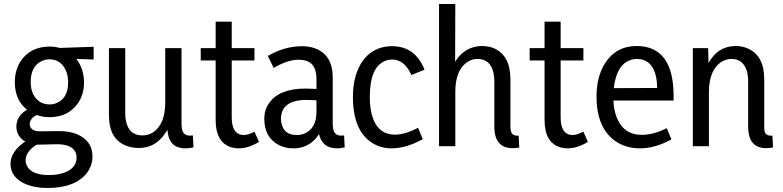

<svg xmlns="http://www.w3.org/2000/svg" viewBox="-20 -728 3897 956"><path d="M227.5 -208Q172.9 -208 146.5 -256.8Q132.8 -283.2 132.8 -318.4Q132.8 -398.4 187.5 -423.8Q206.1 -432.6 225.6 -432.6Q280.3 -432.6 305.7 -381.8Q319.3 -354.5 319.3 -318.4Q319.3 -240.2 263.7 -215.8Q247.1 -208 227.5 -208ZM227.5 -496.1Q134.8 -496.1 85.9 -427.7Q53.7 -381.8 53.7 -317.4Q54.7 -229.5 114.3 -181.6Q61.5 -150.4 61.5 -96.7Q62.5 -48.8 105.5 -23.4Q33.2 26.4 32.2 85.9Q32.2 159.2 114.3 191.4Q159.2 208 215.8 208Q353.5 208 412.1 133.8Q440.4 96.7 440.4 50.8Q440.4 -24.4 368.2 -57.6Q327.1 -76.2 269.5 -75.2L179.7 -74.2Q137.7 -73.2 128.9 -101.6Q127.9 -106.4 127.9 -111.3Q129.9 -139.6 163.1 -155.3Q194.3 -144.5 226.6 -144.5Q316.4 -144.5 365.2 -210Q398.4 -254.9 398.4 -318.4Q397.5 -385.7 360.4 -434.6L446.3 -431.6V-495.1L277.3 -489.3Q254.9 -496.1 227.5 -496.1ZM223.6 143.6Q134.8 143.6 113.3 95.7Q107.4 83 107.4 70.3Q108.4 25.4 163.1 -7.8H174.8L261.7 -9.8Q338.9 -10.7 357.4 33.2Q361.3 43.9 361.3 55.7Q361.3 113.3 291 134.8Q260.7 143.6 223.6 143.6Z M904.3 10.7Q919.9 10.7 943.4 5.9L940.4 -53.7Q934.6 -52.7 925.8 -52.7Q891.6 -52.7 885.7 -87.9Q883.8 -99.6 883.8 -114.3V-488.3H802.7V-218.8Q802.7 -108.4 741.2 -68.4Q716.8 -53.7 689.5 -53.7Q622.1 -53.7 607.4 -125Q603.5 -143.6 603.5 -163.1V-488.3H522.5V-154.3Q522.5 -32.2 612.3 -1Q639.6 8.8 671.9 8.8Q754.9 8.8 803.7 -66.4Q809.6 -74.2 813.5 -82Q819.3 2 887.7 9.8Q895.5 10.7 904.3 10.7Z M1269.5 -21.5 1247.1 -72.3Q1214.8 -55.7 1193.4 -55.7Q1142.6 -55.7 1134.8 -122.1Q1133.8 -132.8 1133.8 -142.6V-426.8H1247.1V-488.3H1133.8V-620.1H1053.7V-488.3H979.5V-426.8H1053.7V-130.9Q1053.7 -17.6 1132.8 5.9Q1150.4 10.7 1169.9 10.7Q1218.8 9.8 1269.5 -21.5Z M1657.2 10.7Q1675.8 10.7 1696.3 5.9L1693.4 -53.7Q1687.5 -52.7 1678.7 -52.7Q1644.5 -52.7 1638.7 -87.9Q1636.7 -99.6 1636.7 -114.3V-342.8Q1636.7 -454.1 1548.8 -487.3Q1518.6 -498 1482.4 -498Q1394.5 -497.1 1313.5 -449.2L1342.8 -389.6Q1412.1 -430.7 1467.8 -430.7Q1546.9 -430.7 1554.7 -354.5Q1555.7 -346.7 1555.7 -338.9V-285.2Q1518.6 -287.1 1502 -287.1Q1370.1 -287.1 1319.3 -213.9Q1295.9 -179.7 1295.9 -137.7Q1295.9 -43.9 1368.2 -5.9Q1400.4 10.7 1440.4 10.7Q1509.8 10.7 1554.7 -41Q1562.5 -50.8 1568.4 -60.5Q1584 9.8 1657.2 10.7ZM1458 -55.7Q1393.6 -55.7 1381.8 -113.3Q1378.9 -125 1378.9 -137.7Q1380.9 -229.5 1504.9 -230.5Q1525.4 -230.5 1555.7 -228.5V-170.9Q1555.7 -87.9 1495.1 -62.5Q1477.5 -55.7 1458 -55.7Z M2085 -35.2 2061.5 -91.8Q1996.1 -57.6 1947.3 -57.6Q1853.5 -57.6 1829.1 -167Q1821.3 -201.2 1821.3 -244.1Q1821.3 -392.6 1895.5 -423.8Q1913.1 -431.6 1932.6 -431.6Q1995.1 -430.7 2028.3 -354.5L2093.8 -380.9Q2047.9 -497.1 1933.6 -498Q1826.2 -498 1772.5 -403.3Q1737.3 -337.9 1737.3 -245.1Q1737.3 -79.1 1831.1 -17.6Q1875 10.7 1930.7 10.7Q2004.9 9.8 2085 -35.2Z M2562.5 -52.7Q2528.3 -49.8 2523.4 -78.1Q2521.5 -86.9 2521.5 -99.6V-332Q2521.5 -451.2 2440.4 -487.3Q2413.1 -499 2379.9 -499Q2294.9 -498 2246.1 -420.9L2247.1 -708H2166V0H2247.1V-270.5Q2247.1 -381.8 2309.6 -420.9Q2332 -434.6 2357.4 -434.6Q2419.9 -434.6 2436.5 -368.2Q2441.4 -347.7 2441.4 -325.2V-93.8Q2443.4 27.3 2565.4 6.8Z M2907.2 -21.5 2884.8 -72.3Q2852.5 -55.7 2831.1 -55.7Q2780.3 -55.7 2772.5 -122.1Q2771.5 -132.8 2771.5 -142.6V-426.8H2884.8V-488.3H2771.5V-620.1H2691.4V-488.3H2617.2V-426.8H2691.4V-130.9Q2691.4 -17.6 2770.5 5.9Q2788.1 10.7 2807.6 10.7Q2856.4 9.8 2907.2 -21.5Z M3323.2 -34.2 3299.8 -89.8Q3234.4 -56.6 3175.8 -56.6Q3084 -56.6 3049.8 -145.5Q3036.1 -181.6 3034.2 -227.5H3334V-254.9Q3332 -498 3150.4 -499Q3046.9 -499 2991.2 -411.1Q2950.2 -344.7 2950.2 -247.1Q2950.2 -88.9 3046.9 -23.4Q3098.6 10.7 3167 10.7Q3245.1 9.8 3323.2 -34.2ZM3150.4 -434.6Q3227.5 -434.6 3247.1 -343.8Q3252 -318.4 3252 -290L3036.1 -289.1Q3049.8 -407.2 3121.1 -429.7Q3135.7 -434.6 3150.4 -434.6Z M3826.2 -52.7Q3793 -49.8 3787.1 -74.2Q3785.2 -85 3785.2 -99.6V-334Q3785.2 -449.2 3706.1 -485.4Q3677.7 -499 3642.6 -499Q3553.7 -498 3507.8 -414.1L3505.9 -488.3H3429.7V0H3509.8V-267.6Q3509.8 -379.9 3572.3 -419.9Q3595.7 -434.6 3622.1 -434.6Q3682.6 -434.6 3700.2 -369.1Q3705.1 -348.6 3705.1 -324.2V-93.8Q3707 8.8 3793.9 9.8Q3812.5 9.8 3829.1 5.9Z"/></svg>

Font: Yaldevi Colombo Medium
Style: Regular
Weight: 500
Designer: Sol Matas, Denzil Rajitha, Kosala Senevirathne and Pathum Egodawatta
Foundry: Mooniak
Version: Version 1.020 ; ttfautohint (v1.6)